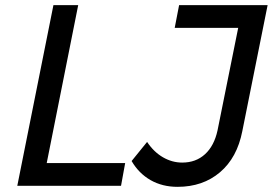

<svg xmlns="http://www.w3.org/2000/svg" viewBox="-20 -720 1057 744"><path d="M161 -88H465L449 0H47L187 -700H283ZM1017 -700 919 -212Q899 -109 832.5 -52.5Q766 4 668 4Q609 4 563.5 -22Q518 -48 490 -96L550 -170Q576 -131 611.5 -110.5Q647 -90 686 -90Q739 -90 774.5 -122.5Q810 -155 823 -215L903 -612H657L674 -700Z"/></svg>

Font: Gontserrat
Style: Italic
Weight: 400
Italic angle: -11.3°
Designer: Julieta Ulanovsky
Foundry: Julieta Ulanovsky
Version: Version 6.001